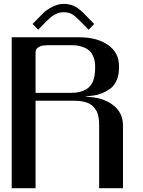

<svg xmlns="http://www.w3.org/2000/svg" viewBox="-20 -987 748 1007"><path d="M41.5 -791.5H396Q489.3 -791.5 546.6 -751.2Q604 -710.9 604 -641.6V-629.4Q604 -592.3 591.3 -564.7Q578.6 -537.1 559.3 -522.7Q540 -508.3 517.3 -498.8Q494.6 -489.3 475.3 -486.8Q456.1 -484.4 442.1 -482.4Q428.2 -480.5 427.2 -479Q514.2 -479 569.6 -438.5Q625 -397.9 625 -329.1V0H500V-327.1Q500 -340.3 499.5 -350.1Q499 -359.9 496.3 -374.5Q493.7 -389.2 488.8 -399.7Q483.9 -410.2 474.6 -421.9Q465.3 -433.6 452.6 -441.2Q439.9 -448.7 419.9 -453.6Q399.9 -458.5 375 -458.5H166.5V0H41.5ZM354 -500Q378.9 -500 398.9 -505.1Q418.9 -510.3 431.9 -518.1Q444.8 -525.9 454.1 -538.1Q463.4 -550.3 468 -561.3Q472.7 -572.3 475.3 -587.4Q478 -602.5 478.5 -612.3Q479 -622.1 479 -635.3Q479 -649.9 477.5 -661.6Q476.1 -673.3 469 -690.9Q461.9 -708.5 449.5 -720.5Q437 -732.4 412.4 -741.2Q387.7 -750 354 -750H250Q235.8 -750 228.8 -749.8Q221.7 -749.5 210 -748.5Q198.2 -747.6 192.1 -744.9Q186 -742.2 179.2 -737.8Q172.4 -733.4 169.4 -726.1Q166.5 -718.8 166.5 -708.5V-500ZM474.1 -861.3 444.8 -831.1 400.9 -876Q373.5 -903.8 356.7 -913.3Q339.8 -922.9 312.5 -922.9Q293.9 -922.9 276.1 -914.8Q258.3 -906.7 247.8 -897.9Q237.3 -889.2 224.1 -876L180.2 -831.1L150.9 -861.3L207.5 -918.9Q225.1 -936.5 255.9 -951.7Q286.6 -966.8 312.5 -966.8Q342.8 -966.8 366.9 -956.1Q391.1 -945.3 416.5 -919.9Z"/></svg>

Font: Gputeks
Style: Bold
Weight: 600
Width: 8
Version: Version 0.9